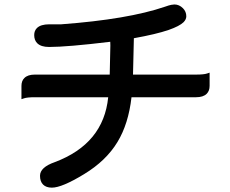

<svg xmlns="http://www.w3.org/2000/svg" viewBox="-20 -778 1040 869"><path d="M769.5 -757.8Q791 -757.8 808.1 -740.7Q823.2 -725.6 823.2 -704.1Q823.2 -690.4 811 -677.7Q792.5 -659.7 743.7 -642.6Q686.5 -623 585.9 -605L582 -440.4H867.2Q902.8 -440.4 917 -445.3L928.7 -449.2V-389.2Q928.7 -366.7 915.5 -353.5Q899.9 -337.9 867.2 -337.9H575.2Q561.5 -217.3 511.7 -135.3Q460.4 -50.3 360.4 10.3Q260.3 71.3 214.8 71.3Q189 71.3 175 57.4Q161.1 43.5 161.1 17.6Q161.1 -21 228.5 -44.4Q448.7 -127.4 469.7 -337.9H137.7Q103 -337.9 88.9 -333L77.1 -329.1V-389.2Q77.1 -412.1 90.3 -424.8Q105.5 -440.4 137.7 -440.4H476.6L479.5 -572.3L479 -588.9Q284.7 -565.4 202.1 -565.4Q165.5 -565.4 148.4 -582.5Q134.8 -596.2 134.8 -619.1Q134.8 -638.7 147 -650.9Q164.1 -668 203.1 -668H257.3Q559.1 -690.4 726.6 -747.6Q745.6 -754.4 754.9 -756.1Q764.2 -757.8 769.5 -757.8Z"/></svg>

Font: YuPearl-SemiBold
Style: SemiBold
Weight: 600
Designer: Max Yao
Foundry: Max-Everyday
Version: Version 1.011; ttfautohint (v1.8.3)